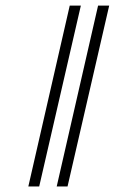

<svg xmlns="http://www.w3.org/2000/svg" viewBox="-20 -672 413 691"><path d="M121.1 -1H82L231 -651.9H271ZM223.1 -1H184.1L333 -651.9H373Z"/></svg>

Font: Common Serif SemiBold
Style: Italic
Weight: 600
Italic angle: -12°
Designer: Philipp H. Poll, Khaled Hosny
Foundry: Stefan Peev, Context Ltd.
Version: Version 1.026